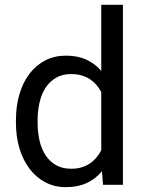

<svg xmlns="http://www.w3.org/2000/svg" viewBox="-20 -770 604 800"><path d="M46.4 -268.6Q46.4 -329.1 61.3 -378.7Q76.2 -428.2 103.5 -463.6Q130.9 -499 169.2 -518.6Q207.5 -538.1 254.9 -538.1Q303.2 -538.1 339.4 -521.7Q375.5 -505.4 401.9 -474.6V-750H492.2V0H409.2L404.8 -56.6Q378.4 -24.4 341.3 -7.3Q304.2 9.8 253.9 9.8Q207.5 9.8 169.2 -10.3Q130.9 -30.3 103.5 -66.2Q76.2 -102.1 61.3 -151.1Q46.4 -200.2 46.4 -258.3ZM136.7 -258.3Q136.7 -218.8 144.8 -183.8Q152.8 -148.9 169.9 -123Q187 -97.2 213.4 -82Q239.7 -66.9 276.4 -66.9Q300.3 -66.9 319.3 -72.5Q338.4 -78.1 353.8 -88.4Q369.1 -98.6 381.1 -112.8Q393.1 -127 401.9 -144V-386.7Q393.1 -402.8 381.3 -416.5Q369.6 -430.2 354.2 -440.2Q338.9 -450.2 319.8 -455.8Q300.8 -461.4 277.3 -461.4Q240.2 -461.4 213.6 -446Q187 -430.7 169.9 -404.3Q152.8 -377.9 144.8 -343Q136.7 -308.1 136.7 -268.6Z"/></svg>

Font: RobotoDraft
Style: Regular
Weight: 400
Designer: Google
Foundry: Google
Version: Version 2.000988-w1; 2014